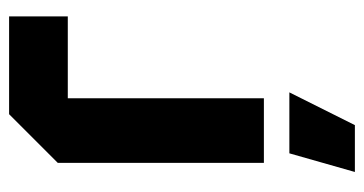

<svg xmlns="http://www.w3.org/2000/svg" viewBox="-209 -391 800 422"><g transform="rotate(-90 191.0 -180.0)"><path d="M44 0V-453L151 -560H366V-431H186V0ZM24 200 65 56H199L127 200Z"/></g></svg>

Font: Tektur SemiCondensed SemiBold
Style: Regular
Weight: 600
Width: 4
Designer: Adam Jagosz
Foundry: Adam Jagosz
Version: Version 1.005;gftools[0.9.30]